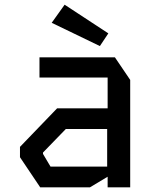

<svg xmlns="http://www.w3.org/2000/svg" viewBox="-20 -797 640 817"><path d="M148 -553V-467H438V-336H223L65 -172V-128L151 0H363L438 -45V0H534V-457L469 -553ZM163 -142V-148L260 -248H436V-88H195ZM405 -601 441 -655 255 -777 200 -700Z"/></svg>

Font: Kode Mono Medium
Style: Regular
Weight: 500
Monospace: yes
Designer: Isa Ozler
Foundry: Kadena LLC
Version: Version 1.206;gftools[0.9.28]